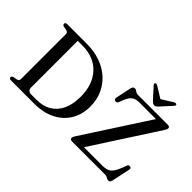

<svg xmlns="http://www.w3.org/2000/svg" viewBox="-141 -1277 1689 1689"><g transform="rotate(45 704.0 -432.5)"><path d="M55 -17Q55 -31.5 73 -36.5L107 -42.5Q119 -45.5 125.2 -51.8Q131.5 -58 131.5 -68.5V-631.5Q131.5 -642 125.2 -648.2Q119 -654.5 107 -657.5L73 -663.5Q55 -668.5 55 -683Q55 -691 60.8 -695.5Q66.5 -700 78 -700H320Q413.5 -700 489.8 -672.8Q566 -645.5 620.8 -596Q675.5 -546.5 705 -479Q734.5 -411.5 734.5 -330Q734.5 -234 690.8 -159.8Q647 -85.5 564.8 -42.8Q482.5 0 365.5 0H78Q66.5 0 60.8 -4.8Q55 -9.5 55 -17ZM358.5 -38.5Q437 -38.5 494 -72.2Q551 -106 582.2 -171.5Q613.5 -237 613.5 -333.5Q613.5 -408.5 592.2 -469Q571 -529.5 531 -572.5Q491 -615.5 434.8 -638.5Q378.5 -661.5 308 -661.5H247V-78.5Q247 -58 259.8 -48.2Q272.5 -38.5 298.5 -38.5ZM1342.5 -649.5 933 -16.5 878 -38.5H1176.5Q1203 -38.5 1222.8 -43Q1242.5 -47.5 1258 -59.5Q1273.5 -71.5 1286.8 -93.8Q1300 -116 1314 -151.5L1329 -191.5Q1333 -201 1339.5 -204.2Q1346 -207.5 1354.5 -206Q1364.5 -204 1367.8 -197.2Q1371 -190.5 1368.5 -180.5L1332.5 -10.5Q1329 3.5 1322.8 10.5Q1316.5 17.5 1304 17.5Q1295.5 17.5 1288 13.2Q1280.5 9 1271.2 4.5Q1262 0 1246.5 0H837Q824 0 818 -5.2Q812 -10.5 812 -19.5Q812 -26 814.8 -33Q817.5 -40 823 -49L1235 -684.5L1248 -661.5H1008Q982.5 -661.5 962.8 -653.5Q943 -645.5 927.5 -627Q912 -608.5 898.5 -576L884.5 -537.5Q879.5 -526.5 872 -522.8Q864.5 -519 856 -520.5Q847 -522 842.5 -529.2Q838 -536.5 840.5 -549L870.5 -692.5Q874 -708 881 -715Q888 -722 900 -722Q909 -722 916.8 -716.5Q924.5 -711 934 -705.5Q943.5 -700 958 -700H1329.5Q1342.5 -700 1348.8 -694.5Q1355 -689 1355 -680Q1355 -674 1352 -666.5Q1349 -659 1342.5 -649.5ZM1143.5 -801 1019 -878Q1002.5 -887.5 993 -880.5Q989 -877.5 988.5 -871.5Q988 -865.5 995 -858.5L1088 -756Q1097.5 -747 1105.2 -741.5Q1113 -736 1124 -736Q1135 -736 1142.2 -741.5Q1149.5 -747 1158.5 -756L1252 -858.5Q1258.5 -865.5 1258.2 -871.5Q1258 -877.5 1254 -880.5Q1244 -887.5 1227.5 -878L1103.5 -801Z"/></g></svg>

Font: Fraunces 24pt
Style: Regular
Weight: 400
Version: Version 1.000;[b76b70a41]